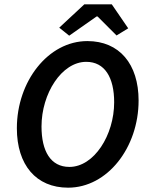

<svg xmlns="http://www.w3.org/2000/svg" viewBox="-20 -856 688 888"><path d="M295 12C477 12 621 -174 621 -391C621 -560 532 -666 384 -666C203 -666 58 -480 58 -263C58 -93 147 12 295 12ZM301 -84C214 -84 172 -157 172 -271C172 -423 265 -570 379 -570C465 -570 508 -497 508 -383C508 -231 415 -84 301 -84ZM300 -691 427 -780H431L519 -692L573 -725L497 -836H370L254 -728Z"/></svg>

Font: Source Sans Pro Semibold
Style: Italic
Weight: 600
Italic angle: -11°
Designer: Paul D. Hunt
Foundry: Adobe Systems Incorporated
Version: Version 3.006;hotconv 1.0.111;makeotfexe 2.5.65597